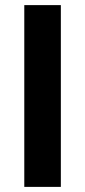

<svg xmlns="http://www.w3.org/2000/svg" viewBox="-20 -731 333 751"><path d="M218 0H75V-711H218Z"/></svg>

Font: Roberto Sans
Style: Bold
Weight: 700
Designer: Google (font) & Cristiano Sobral (main changes)
Version: Version 1.000;October 12, 2021;FontCreator 14.0.0.2814 64-bi